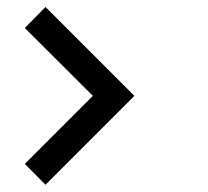

<svg xmlns="http://www.w3.org/2000/svg" viewBox="-20 -504 586 540"><path d="M241.2 -234.4 49.8 -425.3 107.9 -484.4 357.9 -234.4 107.9 15.6 49.8 -43Z"/></svg>

Font: Anonymous Pro
Style: Bold
Weight: 700
Monospace: yes
Designer: Mark Simonson
Version: Version 1.003